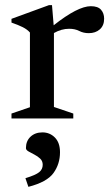

<svg xmlns="http://www.w3.org/2000/svg" viewBox="-20 -459 432 744"><path d="M332 -435Q359.5 -435 371.5 -421.2Q383.5 -407.5 383.5 -386.5Q383.5 -360 366.8 -345.2Q350 -330.5 324 -330.5Q303.5 -330.5 287 -339Q270.5 -347.5 248 -347.5Q218 -347.5 189 -331V-44.5L264 -19V0H24.5V-19L96 -43.5V-333Q85.5 -345 68 -353.8Q50.5 -362.5 24.5 -371.5V-386L169.5 -439H181.5L188 -361Q281.5 -435 332 -435ZM78.5 231.5Q118 219.5 131.8 208.2Q145.5 197 145.5 179.5Q145.5 165 135.8 155.8Q126 146.5 113.2 140Q100.5 133.5 90.5 127.8Q80.5 122 80.5 115Q80.5 87.5 98.2 70.8Q116 54 144.5 54Q173 54 192.8 74Q212.5 94 212.5 131Q212.5 176.5 187.2 211.5Q162 246.5 90 265Z"/></svg>

Font: Newsreader Text Medium
Style: Regular
Weight: 500
Designer: Hugues Gentile
Foundry: Production Type
Version: Version 1.001